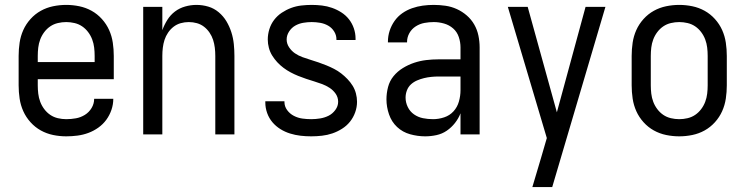

<svg xmlns="http://www.w3.org/2000/svg" viewBox="-20 -548 3040 783"><path d="M250 8Q223 8 196.5 2.5Q170 -3 146.5 -16Q123 -29 104.5 -49.5Q86 -70 75 -94.5Q64 -119 60 -146Q56 -173 56 -200V-320Q56 -347 60 -374Q64 -401 75 -425.5Q86 -450 104.5 -470.5Q123 -491 146.5 -504Q170 -517 196.5 -522.5Q223 -528 250 -528Q277 -528 303.5 -522.5Q330 -517 353.5 -504Q377 -491 395.5 -470.5Q414 -450 425 -425.5Q436 -401 440 -374Q444 -347 444 -320V-225H134V-200Q134 -183 136 -166Q138 -149 144 -133Q150 -117 160.5 -103Q171 -89 185 -79.5Q199 -70 216 -66Q233 -62 250 -62Q270 -62 289.5 -65.5Q309 -69 326 -79.5Q343 -90 353.5 -107.5Q364 -125 364 -145H442Q442 -122 434.5 -100Q427 -78 413.5 -59.5Q400 -41 381 -27.5Q362 -14 340.5 -6Q319 2 296 5Q273 8 250 8ZM366 -295V-320Q366 -337 364 -354Q362 -371 356 -387Q350 -403 339.5 -417Q329 -431 315 -440.5Q301 -450 284 -454Q267 -458 250 -458Q233 -458 216 -454Q199 -450 185 -440.5Q171 -431 160.5 -417Q150 -403 144 -387Q138 -371 136 -354Q134 -337 134 -320V-295Z M564 0V-520H642V-425Q650 -447 662.5 -467Q675 -487 693.5 -501Q712 -515 735 -521.5Q758 -528 781 -528Q806 -528 829.5 -521Q853 -514 872 -498Q891 -482 903.5 -461Q916 -440 923.5 -416.5Q931 -393 933.5 -368.5Q936 -344 936 -320V0H858V-320Q858 -337 856 -353.5Q854 -370 849 -385.5Q844 -401 834.5 -415Q825 -429 812 -439Q799 -449 783 -453.5Q767 -458 750 -458Q733 -458 717 -453.5Q701 -449 688 -439Q675 -429 665.5 -415Q656 -401 651 -385.5Q646 -370 644 -353.5Q642 -337 642 -320V0Z M1249 8Q1227 8 1205.5 5.5Q1184 3 1163 -3.5Q1142 -10 1123.5 -21.5Q1105 -33 1091 -49.5Q1077 -66 1069.5 -87Q1062 -108 1062 -130V-135H1140V-132Q1140 -114 1151 -99Q1162 -84 1178.5 -75.5Q1195 -67 1213 -64.5Q1231 -62 1249 -62Q1267 -62 1285.5 -65Q1304 -68 1320 -76Q1336 -84 1347.5 -99.5Q1359 -115 1359 -133Q1359 -151 1349 -165.5Q1339 -180 1324.5 -189.5Q1310 -199 1294 -205Q1278 -211 1261.5 -216Q1245 -221 1228.5 -226.5Q1212 -232 1196 -238.5Q1180 -245 1165 -253Q1150 -261 1136 -271.5Q1122 -282 1110.5 -294.5Q1099 -307 1090 -321.5Q1081 -336 1076.5 -353Q1072 -370 1072 -387Q1072 -408 1078.5 -429Q1085 -450 1098 -467Q1111 -484 1129 -496Q1147 -508 1167 -515.5Q1187 -523 1208.5 -525.5Q1230 -528 1251 -528Q1272 -528 1293 -525.5Q1314 -523 1334 -516Q1354 -509 1372 -497.5Q1390 -486 1403 -469.5Q1416 -453 1423 -432.5Q1430 -412 1430 -391V-385H1352V-388Q1352 -405 1342.5 -420Q1333 -435 1318 -443.5Q1303 -452 1285.5 -455Q1268 -458 1251 -458Q1234 -458 1216.5 -455Q1199 -452 1184 -443.5Q1169 -435 1159 -419.5Q1149 -404 1149 -387Q1149 -370 1159 -355Q1169 -340 1183 -330.5Q1197 -321 1213.5 -315Q1230 -309 1246.5 -304Q1263 -299 1279 -293.5Q1295 -288 1311 -281.5Q1327 -275 1342.5 -267Q1358 -259 1371.5 -248.5Q1385 -238 1397 -225.5Q1409 -213 1418 -198.5Q1427 -184 1431.5 -167Q1436 -150 1436 -133Q1436 -111 1428.5 -90Q1421 -69 1407.5 -52Q1394 -35 1375 -23Q1356 -11 1335.5 -4Q1315 3 1293 5.5Q1271 8 1249 8Z M1714 8Q1683 8 1652.5 -0.5Q1622 -9 1599.5 -30Q1577 -51 1566.5 -81.5Q1556 -112 1556 -143Q1556 -168 1562.5 -193Q1569 -218 1585 -237.5Q1601 -257 1623 -270.5Q1645 -284 1669 -292Q1693 -300 1718 -303Q1743 -306 1769 -306H1858V-355Q1858 -376 1851 -397Q1844 -418 1828 -432Q1812 -446 1791 -452Q1770 -458 1749 -458Q1730 -458 1711 -454.5Q1692 -451 1675.5 -440.5Q1659 -430 1649.5 -413Q1640 -396 1640 -377V-375H1562V-378Q1562 -401 1569 -422.5Q1576 -444 1589 -462.5Q1602 -481 1620.5 -494Q1639 -507 1660.5 -514.5Q1682 -522 1704 -525Q1726 -528 1749 -528Q1773 -528 1797 -524.5Q1821 -521 1843 -511Q1865 -501 1883.5 -485Q1902 -469 1914 -448Q1926 -427 1931 -403Q1936 -379 1936 -355V0H1858V-86Q1850 -65 1835.5 -46.5Q1821 -28 1802 -15Q1783 -2 1760 3Q1737 8 1714 8ZM1746 -62Q1769 -62 1791.5 -69.5Q1814 -77 1829.5 -94Q1845 -111 1851.5 -134Q1858 -157 1858 -180V-236H1769Q1754 -236 1739 -234.5Q1724 -233 1709.5 -229.5Q1695 -226 1681 -220Q1667 -214 1656 -204Q1645 -194 1639.5 -179.5Q1634 -165 1634 -150Q1634 -130 1643 -111.5Q1652 -93 1668.5 -81.5Q1685 -70 1705 -66Q1725 -62 1746 -62Z M2151 215Q2160 185 2169 154.5Q2178 124 2187 94L2210 15L2051 -520H2132L2251 -90L2368 -520H2449L2232 215Z M2750 8Q2723 8 2696.5 2.5Q2670 -3 2646.5 -16Q2623 -29 2604.5 -49.5Q2586 -70 2575 -94.5Q2564 -119 2560 -146Q2556 -173 2556 -200V-320Q2556 -347 2560 -374Q2564 -401 2575 -425.5Q2586 -450 2604.5 -470.5Q2623 -491 2646.5 -504Q2670 -517 2696.5 -522.5Q2723 -528 2750 -528Q2777 -528 2803.5 -522.5Q2830 -517 2853.5 -504Q2877 -491 2895.5 -470.5Q2914 -450 2925 -425.5Q2936 -401 2940 -374Q2944 -347 2944 -320V-200Q2944 -173 2940 -146Q2936 -119 2925 -94.5Q2914 -70 2895.5 -49.5Q2877 -29 2853.5 -16Q2830 -3 2803.5 2.5Q2777 8 2750 8ZM2750 -62Q2767 -62 2784 -66Q2801 -70 2815 -79.5Q2829 -89 2839.5 -103Q2850 -117 2856 -133Q2862 -149 2864 -166Q2866 -183 2866 -200V-320Q2866 -337 2864 -354Q2862 -371 2856 -387Q2850 -403 2839.5 -417Q2829 -431 2815 -440.5Q2801 -450 2784 -454Q2767 -458 2750 -458Q2733 -458 2716 -454Q2699 -450 2685 -440.5Q2671 -431 2660.5 -417Q2650 -403 2644 -387Q2638 -371 2636 -354Q2634 -337 2634 -320V-200Q2634 -183 2636 -166Q2638 -149 2644 -133Q2650 -117 2660.5 -103Q2671 -89 2685 -79.5Q2699 -70 2716 -66Q2733 -62 2750 -62Z"/></svg>

Font: Iosevka Fixed
Style: Regular
Weight: 400
Monospace: yes
Designer: Belleve Invis
Foundry: Belleve Invis
Version: Version 33.2.4